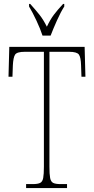

<svg xmlns="http://www.w3.org/2000/svg" viewBox="-20 -951 476 971"><path d="M112 0V-20H146Q171 -20 183 -26Q195 -32 198.5 -51Q202 -70 202 -108V-689H105Q66 -689 56.5 -675Q47 -661 45 -620L43 -563H23L27 -714H408L412 -563H392L390 -620Q389 -661 379 -675Q369 -689 330 -689H230V-108Q230 -70 233.5 -51Q237 -32 249 -26Q261 -20 286 -20H319V0ZM195 -771Q184 -805 164 -847.5Q144 -890 127 -918V-931H133Q160 -901 179.5 -876.5Q199 -852 217 -816Q234 -852 252.5 -876.5Q271 -901 299 -931H305V-918Q287 -890 268 -847.5Q249 -805 236 -771Z"/></svg>

Font: Noto Serif Ethiopic ExtraCondensed Thin
Style: Regular
Weight: 100
Width: 2
Designer: Monotype Design Team
Foundry: Monotype Imaging Inc.
Version: Version 2.102; ttfautohint (v1.8.4.7-5d5b)